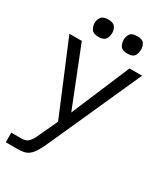

<svg xmlns="http://www.w3.org/2000/svg" viewBox="-187 -636 779 899"><g transform="rotate(30 202.0 -187.0)"><path d="M-3 182V130H53Q66 130 76 126Q86 122 96 109Q106 96 118 69L161 -24L1 -407H68L193 -92L326 -407H394L176 78Q161 112 149 132.5Q137 153 124 164Q111 175 95.5 178.5Q80 182 58 182ZM126 -462Q98 -462 88 -476.5Q78 -491 78 -510Q78 -528 88 -542Q98 -556 126 -556Q154 -556 163.5 -542Q173 -528 173 -510Q173 -491 163.5 -476.5Q154 -462 126 -462ZM283 -462Q254 -462 244.5 -476.5Q235 -491 235 -510Q235 -528 244.5 -542Q254 -556 283 -556Q311 -556 320 -542Q329 -528 329 -510Q329 -491 320 -476.5Q311 -462 283 -462Z"/></g></svg>

Font: Darker Grotesque Medium
Style: Regular
Weight: 500
Designer: Gabriel Lam
Foundry: TypeRant
Version: Version 1.000;gftools[0.9.28]